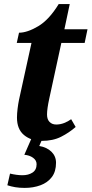

<svg xmlns="http://www.w3.org/2000/svg" viewBox="-20 -679 448 939"><path d="M184 10Q132 10 97.5 -18.5Q63 -47 63 -104Q63 -123 66 -147.5Q69 -172 73 -191L134 -469H62L73 -519Q113 -519 166.5 -550.5Q220 -582 267 -659H321L295 -536H408L394 -469H280L221 -197Q210 -147 210 -119Q210 -95 222.5 -82.5Q235 -70 255 -70Q275 -70 294 -77.5Q313 -85 328 -96L350 -58Q318 -30 278.5 -10Q239 10 184 10ZM101 240Q75 240 54.5 236.5Q34 233 16 227L29 170Q63 178 90 178Q119 178 139 165Q159 152 159 124Q159 105 141.5 92.5Q124 80 99 78L137 -9H191L172 35Q209 41 231.5 63Q254 85 254 117Q254 160 233.5 187Q213 214 178 227Q143 240 101 240Z"/></svg>

Font: Noto Serif SemiCondensed
Style: Bold Italic
Weight: 700
Width: 4
Italic angle: -12°
Designer: Monotype Design Team
Foundry: Monotype Imaging Inc.
Version: Version 2.014